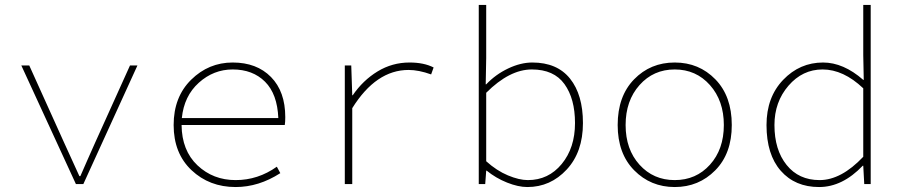

<svg xmlns="http://www.w3.org/2000/svg" viewBox="-20 -742 3640 774"><path d="M286 0 66 -478H98L238 -168Q275 -88 300 -32H304Q312 -50 332 -96Q352 -142 364 -168L504 -478H534L316 0Z M930 12Q824 12 752 -56Q680 -124 680 -238Q680 -351 750.5 -420.5Q821 -490 918 -490Q1015 -490 1072.5 -431.5Q1130 -373 1130 -270Q1130 -250 1128 -238H712Q713 -135 776 -75.5Q839 -16 930 -16Q1020 -16 1096 -70L1110 -44Q1023 12 930 12ZM918 -462Q841 -462 781.5 -408.5Q722 -355 713 -266H1102Q1098 -363 1048.5 -412.5Q999 -462 918 -462Z M1370 0V-478H1396L1400 -358H1402Q1443 -418 1502 -454Q1561 -490 1631 -490Q1689 -490 1728 -470L1718 -442Q1668 -460 1627 -460Q1496 -460 1400 -306V0Z M2106 12Q2069 12 2024 -6Q1979 -24 1942 -54H1940L1936 0H1910V-722H1940V-508L1938 -402H1940Q1978 -442 2028.5 -466Q2079 -490 2126 -490Q2226 -490 2278 -425Q2330 -360 2330 -246Q2330 -129 2264.5 -58.5Q2199 12 2106 12ZM2108 -16Q2191 -16 2244.5 -81Q2298 -146 2298 -246Q2298 -344 2255.5 -403Q2213 -462 2124 -462Q2034 -462 1940 -368V-92Q1982 -54 2027.5 -35Q2073 -16 2108 -16Z M2470 -238Q2470 -354 2536 -422Q2602 -490 2700 -490Q2798 -490 2864 -422Q2930 -354 2930 -238Q2930 -123 2863.5 -55.5Q2797 12 2700 12Q2603 12 2536.5 -55.5Q2470 -123 2470 -238ZM2558 -78Q2614 -16 2700 -16Q2786 -16 2842 -78Q2898 -140 2898 -238Q2898 -336 2842 -399Q2786 -462 2700 -462Q2614 -462 2558 -399Q2502 -336 2502 -238Q2502 -140 2558 -78Z M3282 12Q3185 12 3127.5 -53.5Q3070 -119 3070 -238Q3070 -350 3137 -420Q3204 -490 3298 -490Q3380 -490 3460 -420H3462L3460 -520V-722H3490V0H3464L3460 -74H3458Q3376 12 3282 12ZM3284 -16Q3371 -16 3460 -110V-386Q3380 -462 3296 -462Q3215 -462 3158.5 -396.5Q3102 -331 3102 -238Q3102 -138 3151 -77Q3200 -16 3284 -16Z"/></svg>

Font: TypoPRO Source Code Pro
Style: Regular
Weight: 200
Monospace: yes
Designer: Paul D. Hunt, Teo Tuominen
Foundry: Adobe Systems Incorporated
Version: Version 2.010;PS 1.0;hotconv 1.0.84;makeotf.lib2.5.63406